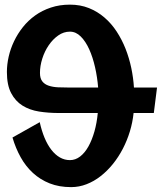

<svg xmlns="http://www.w3.org/2000/svg" viewBox="-20 -778 690 807"><path d="M147 -264.5Q155 -228.5 167.2 -199Q179.5 -169.5 195.8 -148.5Q212 -127.5 231.8 -116.2Q251.5 -105 274 -105Q297 -105 316.8 -120.2Q336.5 -135.5 351.5 -162.2Q366.5 -189 376.8 -225Q387 -261 391 -303H227.5Q183.5 -303 144 -309.2Q104.5 -315.5 74.5 -334.2Q44.5 -353 26.8 -386.8Q9 -420.5 9 -475.5Q9 -507 16.5 -540Q24 -573 39 -604.5Q54 -636 76.2 -664Q98.5 -692 127.8 -713Q157 -734 193.8 -746.2Q230.5 -758.5 274 -758.5Q317.5 -758.5 353.8 -744Q390 -729.5 419.2 -704.2Q448.5 -679 470.5 -645.2Q492.5 -611.5 507.8 -572.8Q523 -534 531.8 -492.2Q540.5 -450.5 543 -410H640L626.5 -303H541.5Q537.5 -264 526 -226Q514.5 -188 496.5 -153.2Q478.5 -118.5 454.8 -89Q431 -59.5 403.2 -37.8Q375.5 -16 344 -3.8Q312.5 8.5 279 8.5Q228.5 8.5 188.8 -7.2Q149 -23 118.5 -51Q88 -79 66.8 -117.2Q45.5 -155.5 32.5 -200ZM274 -645Q247.5 -645 224.8 -629Q202 -613 184.8 -587.8Q167.5 -562.5 157.8 -531.8Q148 -501 148 -471.5Q148 -448.5 157.8 -436Q167.5 -423.5 184.8 -417.8Q202 -412 224.8 -411Q247.5 -410 274 -410H392.5Q389 -453.5 379.5 -495.5Q370 -537.5 355 -570.8Q340 -604 319.5 -624.5Q299 -645 274 -645Z"/></svg>

Font: B612 Mono
Style: Bold
Weight: 700
Version: Version 1.005